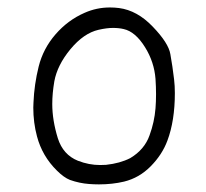

<svg xmlns="http://www.w3.org/2000/svg" viewBox="-20 -504 540 504"><path d="M242.7 -70.8Q213.4 -70.8 184.6 -82Q145.5 -97.7 131.8 -141.1Q117.2 -188.5 117.2 -231Q117.2 -258.8 122.6 -290.5Q130.4 -333 164.6 -374.5Q199.7 -417 238.8 -425.8Q260.3 -430.7 276.4 -430.7Q292.5 -430.7 304.7 -427.7Q335.4 -420.9 360.8 -379.9Q384.8 -341.3 388.2 -296.9Q389.6 -275.9 389.6 -256.6Q389.6 -237.3 388.2 -219.7Q385.3 -183.6 372.6 -148.9Q359.4 -111.3 321.8 -88.9Q294.9 -75.2 258.3 -71.3Q250.5 -70.8 242.7 -70.8ZM239.7 -20Q274.9 -20 305.7 -27.3Q345.7 -37.1 375.7 -67.6Q405.8 -98.1 419.4 -134.8Q439 -187 439 -259.8Q439 -278.8 437 -295.4Q433.1 -329.1 427.2 -361.8Q422.4 -391.1 380.9 -434.1Q340.3 -476.6 292.5 -482.9Q280.8 -484.4 268.6 -484.4Q233.4 -484.4 201.7 -470.2Q158.2 -451.2 125.7 -413.8Q93.3 -376.5 81.5 -329.3Q69.8 -282.2 67.9 -234.9Q67.4 -228 67.4 -221.7Q67.4 -182.1 77.1 -146Q90.8 -94.2 129.4 -56.2Q147.5 -38.1 163.6 -31.7Q188.5 -22.9 213.9 -21Q227.1 -20 239.7 -20Z"/></svg>

Font: NaikaiFont
Style: ExtraLight
Weight: 200
Version: Version 1.89